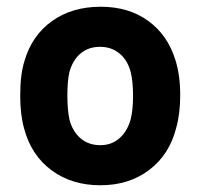

<svg xmlns="http://www.w3.org/2000/svg" viewBox="-20 -542 595 570"><path d="M52 -159Q40 -201 40 -258Q40 -322 53 -362Q75 -437 134.5 -479.5Q194 -522 279 -522Q362 -522 420 -480Q478 -438 501 -363Q515 -318 515 -260Q515 -204 503 -162Q483 -83 423 -37.5Q363 8 278 8Q193 8 133 -36.5Q73 -81 52 -159ZM186 -188Q195 -152 219 -131.5Q243 -111 278 -111Q311 -111 334.5 -131.5Q358 -152 368 -188Q375 -216 375 -258Q375 -300 368 -328Q359 -363 335 -383Q311 -403 277 -403Q243 -403 219.5 -383.5Q196 -364 186 -328Q180 -301 180 -258Q180 -217 186 -188Z"/></svg>

Font: Barlow GEO Bold
Style: Regular
Weight: 700
Designer: Jeremy Tribby
Foundry: Tribby Type
Version: Version 1.408